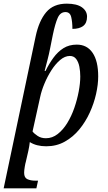

<svg xmlns="http://www.w3.org/2000/svg" viewBox="-32 -790 590 1050"><path d="M163 -591Q181 -676 220.5 -723Q260 -770 333 -770Q388 -770 416 -750Q444 -730 444 -699Q444 -664 423 -648Q402 -632 364 -632Q364 -669 357.5 -696.5Q351 -724 326 -724Q298 -724 284 -693Q270 -662 257 -600L242 -525Q236 -494 228 -463.5Q220 -433 212 -402H217Q236 -441 260 -474Q284 -507 315 -526.5Q346 -546 388 -546Q444 -546 474.5 -501Q505 -456 505 -372Q505 -328 493.5 -276.5Q482 -225 459 -174.5Q436 -124 402 -82.5Q368 -41 322.5 -15.5Q277 10 221 10Q167 10 131 -13Q130 -5 128 9Q126 23 123 35L109 96Q107 101 103.5 121.5Q100 142 100 155Q100 182 118 190Q136 198 161 198H176L167 240H-12ZM219 -34Q254 -34 283.5 -57Q313 -80 336 -117.5Q359 -155 374.5 -200Q390 -245 398.5 -290Q407 -335 407 -372Q407 -400 402 -425.5Q397 -451 384.5 -467.5Q372 -484 350 -484Q323 -484 297 -462Q271 -440 249 -405.5Q227 -371 211 -332.5Q195 -294 188 -261L146 -71Q155 -59 174 -46.5Q193 -34 219 -34Z"/></svg>

Font: Noto Serif SemiCondensed
Style: Italic
Weight: 400
Width: 4
Italic angle: -12°
Designer: Monotype Design Team
Foundry: Monotype Imaging Inc.
Version: Version 2.013